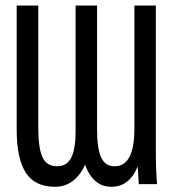

<svg xmlns="http://www.w3.org/2000/svg" viewBox="-20 -679 640 708"><path d="M390.1 9.8Q323.7 9.8 293.5 -71.8Q277.8 -34.7 249.3 -12.5Q220.7 9.8 183.1 9.8Q108.9 9.8 75.2 -42.2Q41.5 -94.2 41.5 -201.2V-658.7H121.1V-209Q121.1 -133.3 136.5 -99.6Q151.9 -65.9 190.9 -65.9Q226.6 -65.9 242.7 -97.7Q258.8 -129.4 258.8 -195.3V-658.7H337.9V-203.1Q337.9 -131.8 352.8 -98.9Q367.7 -65.9 402.8 -65.9Q475.6 -65.9 475.6 -204.1V-658.7H554.7V-112.8Q554.7 -54.2 559.1 0H491.7L487.8 -65.4Q457.5 9.8 390.1 9.8Z"/></svg>

Font: Courier New
Style: Regular
Weight: 400
Designer: Steve Matteson
Foundry: Ascender Corporation
Version: Version 2.00.3